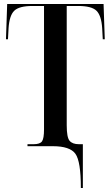

<svg xmlns="http://www.w3.org/2000/svg" viewBox="-20 -734 556 964"><path d="M386 210H396V-10H376Q344 -10 329.5 -27Q315 -44 315 -105V-704H373Q440 -704 464.5 -680Q489 -656 493 -592L496 -537H506L500 -714H16L10 -537H20L23 -592Q27 -656 51.5 -680Q76 -704 143 -704H201V-84Q201 -39 191 -24.5Q181 -10 149 -10H118V0H245Q331 0 358.5 38Q386 76 386 210Z"/></svg>

Font: Noto Serif Display Condensed Semi
Style: Regular
Weight: 600
Width: 3
Designer: Monotype Design Team
Foundry: Monotype Imaging Inc.
Version: Version 1.900